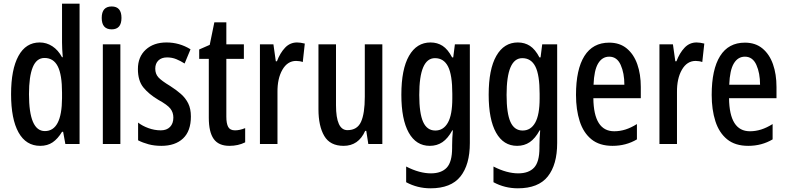

<svg xmlns="http://www.w3.org/2000/svg" viewBox="-20 -780 4263 1040"><path d="M198 10Q121 10 80.5 -62.5Q40 -135 40 -270Q40 -404 80 -477Q120 -550 195 -550Q232 -550 263.5 -529.5Q295 -509 316 -470H320Q318 -495 317 -514Q316 -533 316 -550V-760H411V0H334L322 -66H316Q293 -28 265 -9Q237 10 198 10ZM223 -70Q315 -70 316 -248V-278Q316 -375 293 -420.5Q270 -466 221 -466Q178 -466 157.5 -416Q137 -366 137 -270Q137 -70 223 -70Z M585 -745Q638 -745 638 -683Q638 -621 585 -621Q531 -621 531 -683Q531 -745 585 -745ZM632 -540V0H537V-540Z M1014 -149Q1014 -70 971.5 -30Q929 10 854 10Q816 10 784.5 1.5Q753 -7 728 -20V-116Q751 -98 784 -86Q817 -74 851 -74Q883 -74 901 -92.5Q919 -111 919 -143Q919 -171 903 -191.5Q887 -212 838 -239Q786 -270 756.5 -306.5Q727 -343 727 -406Q727 -472 769.5 -511Q812 -550 882 -550Q952 -550 1012 -513L980 -436Q958 -450 935 -459.5Q912 -469 885 -469Q855 -469 838 -452.5Q821 -436 821 -408Q821 -380 837.5 -361.5Q854 -343 902 -314Q935 -293 960 -271Q985 -249 999.5 -220Q1014 -191 1014 -149Z M1253 -74Q1266 -74 1279.5 -77Q1293 -80 1308 -86V-9Q1270 10 1223 10Q1164 10 1137.5 -27.5Q1111 -65 1111 -142V-461H1059V-512L1116 -537L1141 -659H1206V-540H1301V-461H1206V-148Q1206 -111 1216 -92.5Q1226 -74 1253 -74Z M1589 -550Q1598 -550 1608.5 -548.5Q1619 -547 1631 -544L1620 -444Q1612 -447 1602.5 -448.5Q1593 -450 1584 -450Q1537 -450 1509.5 -402Q1482 -354 1483 -280V0H1388V-540H1461L1474 -448H1480Q1497 -493 1524 -521.5Q1551 -550 1589 -550Z M2051 -540V0H1975L1964 -71H1958Q1922 10 1841 10Q1768 10 1736.5 -43.5Q1705 -97 1705 -188V-540H1800V-210Q1800 -75 1862 -75Q1915 -75 1935.5 -120Q1956 -165 1956 -256V-540Z M2312 -550Q2349 -550 2377.5 -531.5Q2406 -513 2429 -469H2435L2444 -540H2525V-5Q2525 112 2474 176Q2423 240 2312 240Q2241 240 2180 207V122Q2217 141 2250.5 150Q2284 159 2314 159Q2371 159 2400 128Q2429 97 2429 21V8Q2429 -10 2430 -31.5Q2431 -53 2433 -74H2430Q2406 -30 2376.5 -10Q2347 10 2308 10Q2234 10 2194 -61.5Q2154 -133 2154 -267Q2154 -405 2195.5 -477.5Q2237 -550 2312 -550ZM2336 -465Q2251 -465 2251 -266Q2251 -166 2272 -119.5Q2293 -73 2338 -73Q2382 -73 2406 -115.5Q2430 -158 2430 -247V-272Q2430 -374 2407 -419.5Q2384 -465 2336 -465Z M2785 -550Q2822 -550 2850.5 -531.5Q2879 -513 2902 -469H2908L2917 -540H2998V-5Q2998 112 2947 176Q2896 240 2785 240Q2714 240 2653 207V122Q2690 141 2723.5 150Q2757 159 2787 159Q2844 159 2873 128Q2902 97 2902 21V8Q2902 -10 2903 -31.5Q2904 -53 2906 -74H2903Q2879 -30 2849.5 -10Q2820 10 2781 10Q2707 10 2667 -61.5Q2627 -133 2627 -267Q2627 -405 2668.5 -477.5Q2710 -550 2785 -550ZM2809 -465Q2724 -465 2724 -266Q2724 -166 2745 -119.5Q2766 -73 2811 -73Q2855 -73 2879 -115.5Q2903 -158 2903 -247V-272Q2903 -374 2880 -419.5Q2857 -465 2809 -465Z M3280 -549Q3337 -549 3375 -517.5Q3413 -486 3432 -432Q3451 -378 3451 -309V-248H3194Q3196 -69 3307 -69Q3338 -69 3368 -78.5Q3398 -88 3430 -108V-25Q3371 10 3298 10Q3227 10 3183.5 -25.5Q3140 -61 3120 -123.5Q3100 -186 3100 -266Q3100 -404 3145.5 -476.5Q3191 -549 3280 -549ZM3280 -473Q3242 -473 3220 -436.5Q3198 -400 3195 -321H3362Q3362 -384 3342 -428.5Q3322 -473 3280 -473Z M3753 -550Q3762 -550 3772.5 -548.5Q3783 -547 3795 -544L3784 -444Q3776 -447 3766.5 -448.5Q3757 -450 3748 -450Q3701 -450 3673.5 -402Q3646 -354 3647 -280V0H3552V-540H3625L3638 -448H3644Q3661 -493 3688 -521.5Q3715 -550 3753 -550Z M4015 -549Q4072 -549 4110 -517.5Q4148 -486 4167 -432Q4186 -378 4186 -309V-248H3929Q3931 -69 4042 -69Q4073 -69 4103 -78.5Q4133 -88 4165 -108V-25Q4106 10 4033 10Q3962 10 3918.5 -25.5Q3875 -61 3855 -123.5Q3835 -186 3835 -266Q3835 -404 3880.5 -476.5Q3926 -549 4015 -549ZM4015 -473Q3977 -473 3955 -436.5Q3933 -400 3930 -321H4097Q4097 -384 4077 -428.5Q4057 -473 4015 -473Z"/></svg>

Font: Noto Sans Gujarati UI ExtraCondensed Medium
Style: Regular
Weight: 500
Width: 2
Designer: Jelle Bosma - Monotype Design Team, Universal Thirst
Foundry: Monotype Imaging Inc.
Version: Version 2.106; ttfautohint (v1.8.4.7-5d5b)